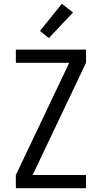

<svg xmlns="http://www.w3.org/2000/svg" viewBox="-20 -998 540 1018"><path d="M64 0V-70L347 -665H64V-735H436V-665L153 -70H436V0ZM239 -796 192 -834 308 -978 367 -932Z"/></svg>

Font: Iosevka Custom
Style: Regular
Weight: 400
Monospace: yes
Designer: Belleve Invis
Foundry: Belleve Invis
Version: Version 32.5.0; ttfautohint (v1.8.4)